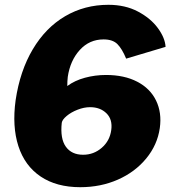

<svg xmlns="http://www.w3.org/2000/svg" viewBox="-20 -769 750 799"><path d="M669 -574 505 -525Q488 -566 468.5 -585.5Q449 -605 411 -605Q352 -605 312 -561Q272 -517 262 -449Q260 -431 260 -411Q291 -434 333.5 -445.5Q376 -457 421 -457Q497 -457 551 -429Q605 -401 629.5 -350.5Q654 -300 645 -236Q635 -166 588.5 -109.5Q542 -53 470.5 -21.5Q399 10 314 10Q215 10 149 -34.5Q83 -79 56.5 -161Q30 -243 45 -352Q63 -474 116.5 -564Q170 -654 251 -701.5Q332 -749 431 -749Q501 -749 554 -721Q607 -693 637 -652Q667 -611 669 -574ZM237 -258Q230 -192 254 -158.5Q278 -125 326 -125Q370 -125 403.5 -154Q437 -183 443 -228Q449 -272 423 -297.5Q397 -323 355 -323Q330 -323 303 -312.5Q276 -302 257.5 -286.5Q239 -271 237 -258Z"/></svg>

Font: Morrison ExtraBold
Style: Regular
Weight: 800
Designer: Pablo Impallari, Rodrigo Fuenzalida (Modified by Dan O. Williams)
Version: Version 0.03;June 6, 2019;FontCreator 11.5.0.2425 64-bit; tt